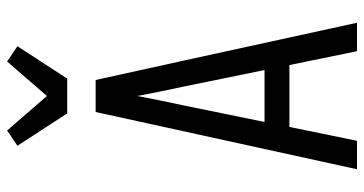

<svg xmlns="http://www.w3.org/2000/svg" viewBox="-262 -762 1024 540"><g transform="rotate(-90 250.0 -492.0)"><path d="M44 0 205 -735H295L349 -490L456 0H376L337 -190H163L124 0ZM323 -260 276 -490Q269 -522 262.5 -554Q256 -586 250 -618Q244 -586 237.5 -554Q231 -522 224 -490L177 -260ZM201 -815 110 -955 153 -984 250 -872 347 -984 390 -955 299 -815Z"/></g></svg>

Font: Iosevka SS18
Style: Regular
Weight: 400
Monospace: yes
Designer: Belleve Invis
Foundry: Belleve Invis
Version: Version 25.1.1; ttfautohint (v1.8.4)